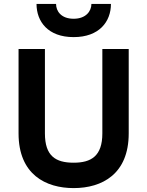

<svg xmlns="http://www.w3.org/2000/svg" viewBox="-20 -951 754 983"><path d="M357 -761C488 -761 548 -840 548 -931H448C448 -894 420 -855 357 -855C293 -855 267 -894 267 -931H167C167 -841 225 -761 357 -761ZM357 12C503 12 639 -60 639 -268V-700H504V-268C504 -152 447 -118 357 -118C265 -118 210 -152 210 -268V-700H75V-268C75 -57 215 12 357 12Z"/></svg>

Font: Overpass ExtraBold
Style: Regular
Weight: 800
Designer: Delve Withrington, Thomas Jockin
Foundry: Delve Fonts
Version: Version 3.000;DELV;Overpass